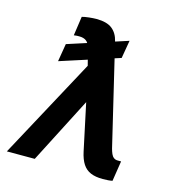

<svg xmlns="http://www.w3.org/2000/svg" viewBox="-111 -843 878 948"><g transform="rotate(15 328.0 -368.5)"><path d="M451.2 -684.1 435.5 -592.3 136.2 -495.6 151.4 -586.9ZM330.6 -351.6 149.9 0H7.3L299.8 -541.5L390.1 -539.6ZM265.1 -746.1Q319.3 -746.1 346.4 -724.6Q373.5 -703.1 382.8 -663.1L505.4 -147.9Q509.3 -133.3 514.2 -122.1Q519 -110.8 527.3 -104.5Q535.6 -98.1 547.9 -98.1Q552.7 -98.1 557.4 -98.1Q562 -98.1 564.9 -98.1L548.8 5.4Q540 7.3 526.9 8.3Q513.7 9.3 499 9.3Q462.4 9.3 437.5 -1.2Q412.6 -11.7 397.2 -35.2Q381.8 -58.6 373.5 -97.7L293.9 -471.7L261.7 -596.7Q255.4 -620.6 241.9 -630.9Q228.5 -641.1 206.1 -641.1Q200.7 -641.1 193.4 -640.9Q186 -640.6 178.2 -639.2L192.4 -737.3Q205.6 -741.2 228.3 -743.7Q251 -746.1 265.1 -746.1Z"/></g></svg>

Font: Inter SemiBold
Style: Italic
Weight: 600
Italic angle: -9.3988°
Designer: Rasmus Andersson
Foundry: rsms
Version: Version 4.001;git-66647c0bb